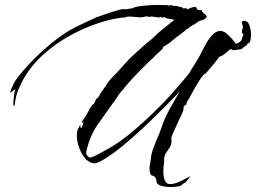

<svg xmlns="http://www.w3.org/2000/svg" viewBox="-20 -628 1036 777"><path d="M709 125Q703 126 692.5 127.5Q682 129 670 129Q654 129 638 125.5Q622 122 615 113Q614 110 613.5 107.5Q613 105 613 104Q613 100 611 95Q606 84 597.5 83Q589 82 587 70Q586 66 585.5 63Q585 60 585 56Q585 44 587.5 32.5Q590 21 591 11Q592 -5 600.5 -28Q609 -51 619 -74Q629 -97 633 -110Q645 -147 663.5 -181Q682 -215 701 -247L707 -257L664 -213Q583 -131 527.5 -81.5Q472 -32 437.5 -7.5Q403 17 386 25Q369 33 364 33Q346 33 337 23Q336 22 335 22Q334 22 332 21Q329 19 326.5 15.5Q324 12 322 9Q310 -4 300.5 -30Q291 -56 291 -80Q291 -95 295 -104Q297 -107 300.5 -114.5Q304 -122 304 -124H305Q305 -110 308 -110Q311 -110 314.5 -121.5Q318 -133 318 -136Q318 -135 317.5 -135.5Q317 -136 317 -136H316Q315 -135 315 -133Q315 -131 313 -130Q310 -133 311 -135Q326 -156 331.5 -166Q337 -176 340.5 -183Q344 -190 351 -200Q353 -204 356.5 -205.5Q360 -207 362 -211Q365 -216 366.5 -221Q368 -226 372 -230Q374 -229 378.5 -235.5Q383 -242 383 -242L384 -247Q398 -265 410.5 -284.5Q423 -304 439 -320L454 -335L489 -374Q505 -392 526 -411Q547 -430 565 -446Q569 -450 573.5 -453Q578 -456 582 -460Q600 -474 608 -483Q616 -492 634 -506Q644 -514 659 -526.5Q674 -539 686 -548L681 -549L658 -553Q651 -554 645 -559Q640 -556 636 -557Q632 -557 628 -561L624 -557H622Q620 -557 610 -559Q600 -561 592 -561Q586 -561 584 -559Q581 -561 577 -561Q573 -561 570 -562Q563 -558 550 -558Q539 -558 525.5 -559.5Q512 -561 502 -561Q491 -561 488 -558Q443 -555 384.5 -536.5Q326 -518 266 -485.5Q206 -453 154.5 -406.5Q103 -360 71 -301Q64 -287 54 -264.5Q44 -242 39 -201Q39 -200 36.5 -199Q34 -198 34 -211Q34 -217 35 -226.5Q36 -236 38 -250V-251Q38 -255 40.5 -260Q43 -265 40 -266L22 -252Q21 -257 25.5 -268Q30 -279 36.5 -291.5Q43 -304 48 -310Q76 -347 112 -383.5Q148 -420 187 -452Q226 -484 263 -506Q280 -516 296.5 -523.5Q313 -531 329 -539Q331 -540 341 -544.5Q351 -549 361 -553.5Q371 -558 372 -559Q380 -561 396 -567Q412 -573 431 -579Q450 -585 465.5 -589Q481 -593 487 -590L518 -595Q525 -600 542.5 -602.5Q560 -605 582 -606.5Q604 -608 623 -608Q639 -608 650.5 -607.5Q662 -607 666 -605V-606Q668 -607 672 -607Q676 -607 678.5 -606Q681 -605 683 -603Q689 -606 694 -604Q697 -604 700 -602.5Q703 -601 706 -600H709Q714 -600 717.5 -597.5Q721 -595 724 -593Q729 -596 731 -595Q733 -595 735 -593.5Q737 -592 738 -590Q740 -591 750.5 -595.5Q761 -600 761 -598Q764 -600 768 -600Q774 -600 776.5 -593Q779 -586 789 -587H793Q799 -587 798 -583.5Q797 -580 804 -575Q809 -571 813 -567.5Q817 -564 817 -561Q817 -556 802 -547Q786 -545 776.5 -536.5Q767 -528 758 -526L757 -523Q750 -522 745.5 -516.5Q741 -511 734 -510Q732 -506 730.5 -505Q729 -504 723 -499Q708 -488 693 -476.5Q678 -465 664 -453Q661 -450 653.5 -446Q646 -442 643 -440Q638 -436 638.5 -433Q639 -430 633 -426Q632 -425 624 -417.5Q616 -410 608.5 -403Q601 -396 601 -395Q597 -392 583.5 -379Q570 -366 552.5 -348.5Q535 -331 518.5 -313Q502 -295 491 -282Q480 -269 479 -266Q471 -260 462.5 -247.5Q454 -235 448 -226Q411 -174 377.5 -127Q344 -80 330 -18Q329 -15 329 -10Q329 -2 333 1.5Q337 5 342 10Q350 9 360.5 4.5Q371 0 378 -4Q386 -8 421.5 -28Q457 -48 500 -82Q532 -108 563 -136.5Q594 -165 616 -187Q638 -209 644 -215Q671 -244 699 -276Q727 -308 745 -331L783 -393Q787 -399 795.5 -416.5Q804 -434 815.5 -454Q827 -474 841.5 -488.5Q856 -503 872 -503Q879 -503 889 -498Q894 -496 906.5 -483.5Q919 -471 928.5 -459Q938 -447 932 -444Q929 -442 926.5 -439.5Q924 -437 920 -435Q915 -432 905 -423Q895 -414 884.5 -406.5Q874 -399 868 -399Q868 -399 865 -394.5Q862 -390 850 -375Q838 -360 812 -330Q809 -332 800.5 -321.5Q792 -311 784 -297.5Q776 -284 772 -278Q761 -259 753.5 -244.5Q746 -230 735 -213V-211Q735 -205 730.5 -202.5Q726 -200 723 -196Q723 -192 723 -189Q723 -186 722 -182Q722 -180 715.5 -166Q709 -152 700.5 -133.5Q692 -115 684 -97.5Q676 -80 673 -70Q674 -67 674 -64Q674 -61 674 -58Q674 -42 666.5 -31Q659 -20 651.5 -8.5Q644 3 644 20Q645 24 643 37.5Q641 51 641 66Q641 79 643.5 91.5Q646 104 654 112Q659 117 668 117Q686 117 709 106Q732 95 739 91L750 85Q750 86 750.5 86.5Q751 87 749 87Q748 90 738.5 100Q729 110 730 113Q729 112 726.5 111.5Q724 111 725 113ZM928 -425Q924 -424 912 -429.5Q900 -435 900 -439V-441Q900 -447 907 -447Q910 -450 923 -450Q940 -450 950 -458Q960 -466 960 -476Q961 -479 963 -482Q965 -485 965 -488Q963 -492 958 -497Q959 -499 959 -500.5Q959 -502 960 -505Q959 -506 961 -510.5Q963 -515 963 -518Q962 -520 962 -524Q962 -528 960 -530Q959 -531 959 -534.5Q959 -538 959 -539Q962 -544 968 -544Q979 -544 986 -533Q988 -530 992 -517Q996 -504 996 -487Q996 -480 995 -472.5Q994 -465 991 -457L982 -451Q978 -443 972 -441Q966 -437 961.5 -432.5Q957 -428 951 -428Q946 -428 938 -426.5Q930 -425 928 -425Z"/></svg>

Font: Cherish
Style: Regular
Weight: 400
Designer: Robert E. Leuschke
Foundry: Robert E. Leuschke
Version: Version 1.005